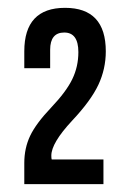

<svg xmlns="http://www.w3.org/2000/svg" viewBox="-20 -821 320 490"><path d="M180 -688Q180 -738 144 -738Q108 -738 108 -694V-647H42V-690Q42 -801 146 -801Q250 -801 250 -690Q250 -645 231 -604.5Q212 -564 164 -513Q111 -456 111 -424Q111 -416 112 -414H244V-351H42V-405Q42 -443 57 -474.5Q72 -506 111 -547Q149 -587 164.5 -619Q180 -651 180 -688Z"/></svg>

Font: Bebas Neue
Style: Regular
Weight: 400
Designer: Ryoichi Tsunekawa
Foundry: Ryoichi Tsunekawa
Version: Version 1.400